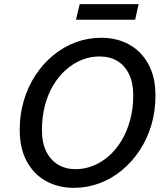

<svg xmlns="http://www.w3.org/2000/svg" viewBox="-20 -890 802 925"><path d="M335 15Q262 15 203 -17Q144 -49 109.5 -111.5Q75 -174 75 -266Q75 -340 95 -406.5Q115 -473 151.5 -528.5Q188 -584 237.5 -624.5Q287 -665 345.5 -686.5Q404 -708 469 -708Q542 -708 600.5 -676.5Q659 -645 694 -582.5Q729 -520 729 -429Q729 -354 709 -287Q689 -220 652.5 -165Q616 -110 567 -69.5Q518 -29 459 -7Q400 15 335 15ZM344 -75Q388 -75 429 -91.5Q470 -108 505 -139Q540 -170 566 -213.5Q592 -257 607 -312Q622 -367 622 -431Q622 -491 601.5 -533Q581 -575 545 -596.5Q509 -618 459 -618Q415 -618 374 -601.5Q333 -585 298 -554Q263 -523 237 -480Q211 -437 196.5 -382Q182 -327 182 -264Q182 -203 202.5 -161Q223 -119 259.5 -97Q296 -75 344 -75ZM346 -795 364 -870H648L631 -795Z"/></svg>

Font: Ubuntu Sans Medium
Style: Italic
Weight: 500
Italic angle: -13.5°
Designer: Dalton Maag Ltd
Foundry: Dalton Maag Ltd
Version: Version 1.006